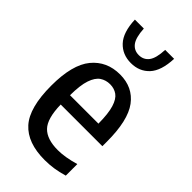

<svg xmlns="http://www.w3.org/2000/svg" viewBox="-247 -867 948 948"><g transform="rotate(45 227.0 -393.0)"><path d="M271 10Q151 10 92.8 -54.5Q34.5 -119 34.5 -273Q34.5 -419.5 89.2 -486Q144 -552.5 236 -552.5Q325.5 -552.5 375 -486.2Q424.5 -420 424.5 -271V-240H133.5Q135.5 -143.5 171 -107Q206.5 -70.5 282.5 -70.5Q332.5 -70.5 399.5 -90V-9.5Q364 1 333.2 5.5Q302.5 10 271 10ZM235.5 -483.5Q206 -483.5 183.2 -468.2Q160.5 -453 147.2 -414.2Q134 -375.5 133.5 -305H332Q331.5 -375.5 319.5 -414.2Q307.5 -453 286 -468.2Q264.5 -483.5 235.5 -483.5ZM233.5 -629.5Q174.5 -629.5 137 -669.5Q99.5 -709.5 96 -795.5H158.5Q162 -735.5 181.2 -710.2Q200.5 -685 233.5 -685Q266.5 -685 285.8 -710.2Q305 -735.5 307.5 -795.5H370Q366.5 -709 329.5 -669.2Q292.5 -629.5 233.5 -629.5Z"/></g></svg>

Font: Encode Sans Condensed Condensed Medium
Style: Regular
Weight: 500
Width: 3
Designer: Multiple Designers
Foundry: Impallari Type
Version: Version 3.000; ttfautohint (v1.8.3) -l 8 -r 50 -G 200 -x 14 